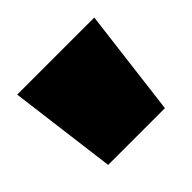

<svg xmlns="http://www.w3.org/2000/svg" viewBox="-78 -756 421 421"><g transform="rotate(-45 133.0 -545.0)"><path d="M45 -420 13 -670H252L221 -420Z"/></g></svg>

Font: Titillium Web
Style: Black
Weight: 900
Version: Version 1.001;PS 35.000;hotconv 1.0.70;makeotf.lib2.5.55311